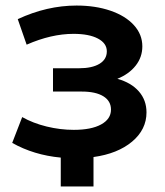

<svg xmlns="http://www.w3.org/2000/svg" viewBox="-20 -562 594 692"><path d="M317 4V110H199V6Q102 -3 24 -47L60 -140Q99 -118 148 -106Q197 -94 246 -94Q309 -94 344.5 -113.5Q380 -133 380 -167Q380 -198 352.5 -215Q325 -232 275 -232H171V-316H265Q312 -316 338.5 -332Q365 -348 365 -377Q365 -406 333 -423Q301 -440 245 -440Q165 -440 76 -401L44 -493Q149 -542 256 -542Q324 -542 378 -523.5Q432 -505 462.5 -471.5Q493 -438 493 -395Q493 -356 469 -325.5Q445 -295 403 -278Q453 -264 480.5 -232.5Q508 -201 508 -157Q508 -95 456 -51.5Q404 -8 317 4Z"/></svg>

Font: Montserrat Alternates SemiBold
Style: Regular
Weight: 600
Designer: Julieta Ulanovsky
Foundry: Julieta Ulanovsky
Version: Version 7.200